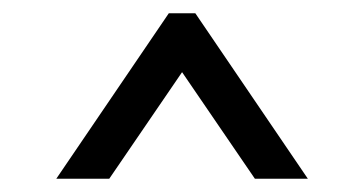

<svg xmlns="http://www.w3.org/2000/svg" viewBox="-20 -730 550 290"><path d="M255 -621 145 -460H65L235 -710H275L445 -460H365Z"/></svg>

Font: Von Book
Style: Regular
Weight: 400
Version: Version 4.000; ttfautohint (v1.8.4.7-5d5b)